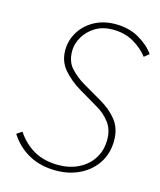

<svg xmlns="http://www.w3.org/2000/svg" viewBox="-105 -748 699 837"><g transform="rotate(15 245.0 -330.0)"><path d="M226 12Q156 12 103.5 -17Q51 -46 18 -98L42 -114Q74 -66 120 -40Q166 -14 230 -14Q280 -14 320.5 -34Q361 -54 384.5 -90.5Q408 -127 408 -176Q408 -221 384.5 -252.5Q361 -284 322 -306L234 -358Q194 -382 162 -418Q130 -454 130 -506Q130 -550 153 -588Q176 -626 217.5 -649Q259 -672 314 -672Q374 -672 419.5 -646Q465 -620 490 -584L468 -566Q443 -599 402.5 -622.5Q362 -646 308 -646Q263 -646 230 -626Q197 -606 178.5 -574.5Q160 -543 160 -510Q160 -462 187 -433Q214 -404 248 -384L334 -334Q381 -307 409.5 -270.5Q438 -234 438 -180Q438 -122 410 -79Q382 -36 334 -12Q286 12 226 12Z"/></g></svg>

Font: Source Sans 3 ExtraLight
Style: Italic
Weight: 250
Italic angle: -11°
Designer: Paul D. Hunt
Foundry: Adobe
Version: Version 3.046;hotconv 1.0.118;makeotfexe 2.5.65603